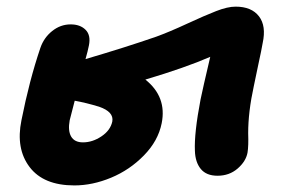

<svg xmlns="http://www.w3.org/2000/svg" viewBox="-20 -567 854 581"><path d="M205.1 -5.9Q111.8 -5.9 69.6 -61.5Q27.3 -117.2 44.9 -203.1Q68.8 -323.7 102.1 -421.9Q112.8 -453.1 137.9 -473.1Q163.1 -493.2 193.8 -493.2Q222.7 -493.2 239 -476.8Q255.4 -460.4 249 -429.2Q245.6 -412.1 238.8 -388.2Q359.9 -423.8 453.1 -456.1Q493.2 -470.7 546.4 -495.4Q599.6 -520 634 -533.4Q668.5 -546.9 692.9 -546.9Q741.2 -546.9 763.7 -517.6Q786.1 -488.3 774.9 -437Q771.5 -416.5 761.7 -371.8Q752 -327.1 748 -306.2Q731 -228.5 731 -164.1Q732.4 -125.5 729 -105Q724.1 -78.6 699 -56.9Q673.8 -35.2 638.2 -35.2Q604.5 -35.2 587.6 -55.7Q570.8 -76.2 569.8 -110.8Q567.4 -164.1 586.9 -266.1Q593.8 -299.8 616.2 -395Q541 -362.3 419.9 -326.2Q485.4 -273.9 469.2 -193.8Q458.5 -140.6 415.5 -96.7Q372.6 -52.7 316.2 -29.3Q259.8 -5.9 205.1 -5.9ZM190.9 -203.1Q185.1 -171.4 195.3 -153.8Q205.6 -136.2 231 -136.2Q259.8 -136.2 286.9 -154.3Q314 -172.4 319.8 -199.2Q325.2 -228.5 279.8 -244.1Q241.2 -255.9 206.1 -262.2Q190.9 -203.6 190.9 -203.1Z"/></svg>

Font: Shantell Sans Irregular
Style: Bold Italic
Weight: 700
Italic angle: -11.31°
Designer: Stephen Nixon, Anya Danilova, Shantell Martin
Foundry: Arrow Type
Version: Version 1.006;[9816181b4]